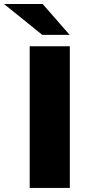

<svg xmlns="http://www.w3.org/2000/svg" viewBox="-77 -929 436 949"><path d="M69.8 0V-700.2H268.1V0ZM131.8 -756.8 -57.1 -909.2H133.8L267.1 -756.8Z"/></svg>

Font: Montserrat ExtraBold
Style: Regular
Weight: 800
Designer: Julieta Ulanovsky
Foundry: Julieta Ulanovsky
Version: Version 9.000